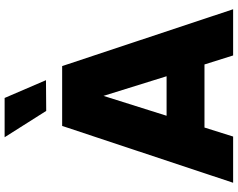

<svg xmlns="http://www.w3.org/2000/svg" viewBox="-119 -910 1029 831"><g transform="rotate(-90 395.5 -494.5)"><path d="M464 -810 331 -809 217 -989H387ZM220 0H20L266 -740H525L771 0H571L532 -124H259ZM396 -561 310 -288H481Z"/></g></svg>

Font: Be Vietnam Black
Style: Regular
Weight: 900
Designer: Lam Bao; Tony Le; Vietanh Nguyen
Foundry: Yellow Type Foundry
Version: Version 5.000